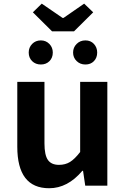

<svg xmlns="http://www.w3.org/2000/svg" viewBox="-20 -1001 677 1035"><path d="M245.1 13.7Q73.2 13.7 73.2 -210V-559.6H219.7V-228.5Q219.7 -165 238.3 -138.7Q256.8 -112.3 297.9 -112.3Q332 -112.3 357.4 -127.9Q382.8 -143.6 412.1 -181.6V-559.6H558.6V0H439.5L427.7 -80.1H423.8Q344.7 13.7 245.1 13.7ZM205.1 -981.4 317.4 -904.3H322.3L433.6 -981.4L482.4 -934.6L378.9 -832H260.7L157.2 -934.6ZM134.8 -717.8Q134.8 -745.1 153.3 -764.2Q171.9 -783.2 200.2 -783.2Q227.5 -783.2 246.1 -764.2Q264.6 -745.1 264.6 -717.8Q264.6 -689.5 246.6 -671.4Q228.5 -653.3 200.2 -653.3Q171.9 -653.3 153.3 -671.4Q134.8 -689.5 134.8 -717.8ZM503.9 -717.8Q503.9 -689.5 486.3 -671.4Q468.8 -653.3 440.4 -653.3Q412.1 -653.3 393.1 -671.9Q374 -690.4 374 -717.8Q374 -745.1 393.1 -764.2Q412.1 -783.2 440.4 -783.2Q468.8 -783.2 486.3 -764.2Q503.9 -745.1 503.9 -717.8Z"/></svg>

Font: Nasu
Style: Bold
Weight: 700
Designer: Ryoko NISHIZUKA (kana &amp; ideographs); Paul D. Hunt (Latin, Greek &amp; Cyrillic); Wenlong ZHANG (bopomofo); Sandoll C
Version: Version 2014.1215